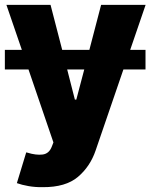

<svg xmlns="http://www.w3.org/2000/svg" viewBox="-22 -566 619 790"><path d="M154.3 204.1Q123 204.6 95.2 199.7Q67.4 194.8 47.4 187.5L85.9 61L90.3 62Q126.5 73.2 153.3 69.8Q180.2 66.4 191.4 36.6L197.8 20L95.2 -280.3H-2V-360.8H67.9L4.4 -545.9H186L233.9 -360.8H345.7L394 -545.9H577.1L513.7 -360.8H576.7V-280.3H485.8L371.6 52.7Q349.1 119.1 298.6 161.9Q248 204.6 154.3 204.1ZM286.1 -156.2H292L324.7 -280.3H254.4Z"/></svg>

Font: Inter Tight ExtraBold
Style: Regular
Weight: 800
Designer: Rasmus Andersson
Foundry: rsms
Version: Version 3.004; ttfautohint (v1.8.4.7-5d5b)